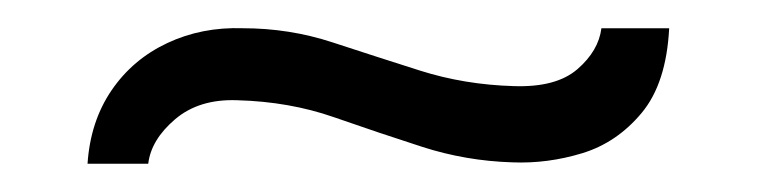

<svg xmlns="http://www.w3.org/2000/svg" viewBox="-20 -624 536 136"><path d="M343 -509Q310 -510 279 -520Q248 -530 216.5 -541Q185 -552 148 -553Q121 -554 104 -539.5Q87 -525 85 -508H42Q44 -538 59 -560Q74 -582 98.5 -593.5Q123 -605 152 -604Q185 -604 215.5 -594Q246 -584 277.5 -574Q309 -564 344 -563Q374 -562 389 -575Q404 -588 406 -604H454Q452 -565 434.5 -544Q417 -523 392.5 -515.5Q368 -508 343 -509Z"/></svg>

Font: Alumni Sans Thin Medium
Style: Regular
Weight: 500
Version: Version 1.018